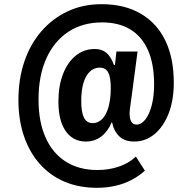

<svg xmlns="http://www.w3.org/2000/svg" viewBox="-20 -736 901 917"><path d="M443 161Q358 161 289 132Q220 103 170.5 47.5Q121 -8 94.5 -85.5Q68 -163 68 -258Q68 -359 96.5 -442.5Q125 -526 178 -587Q231 -648 303.5 -682Q376 -716 465 -716Q575 -716 652.5 -670.5Q730 -625 770 -541.5Q810 -458 810 -342Q810 -256 785 -193Q760 -130 717.5 -95Q675 -60 621 -60Q575 -60 549 -85.5Q523 -111 515 -153L513 -151Q495 -108 463.5 -84Q432 -60 390 -60Q329 -60 294 -109.5Q259 -159 259 -251Q259 -326 281 -382.5Q303 -439 342 -470.5Q381 -502 433 -502Q467 -502 488.5 -483.5Q510 -465 524 -426H529L536 -490H637L607 -263Q603 -237 601 -220.5Q599 -204 599 -193Q599 -168 607.5 -154.5Q616 -141 632 -141Q655 -141 674 -165Q693 -189 704.5 -232.5Q716 -276 716 -333Q716 -431 686.5 -497Q657 -563 601.5 -596Q546 -629 468 -629Q375 -629 307 -584.5Q239 -540 201.5 -457.5Q164 -375 164 -261Q164 -154 198 -78.5Q232 -3 295 36.5Q358 76 445 76Q501 76 548.5 59.5Q596 43 629 12L672 79Q645 104 609 123Q573 142 531 151.5Q489 161 443 161ZM423 -148Q449 -148 468.5 -168Q488 -188 498.5 -226Q509 -264 509 -316Q509 -368 496.5 -390.5Q484 -413 456 -413Q429 -413 409 -394Q389 -375 378.5 -339.5Q368 -304 368 -254Q368 -200 381 -174Q394 -148 423 -148Z"/></svg>

Font: Nunito Sans 7pt Condensed ExtraBold
Style: Italic
Weight: 800
Width: 3
Italic angle: -9°
Designer: Vernon Adams
Foundry: Vernon Adams
Version: Version 3.101;gftools[0.9.27]